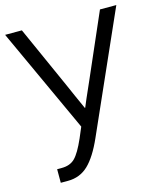

<svg xmlns="http://www.w3.org/2000/svg" viewBox="-115 -813 767 907"><g transform="rotate(-15 268.0 -359.5)"><path d="M-3.9 -731.4H78.1L215.8 -423.8Q221.7 -410.2 240.7 -367.2Q259.8 -324.2 270.5 -300.8H272.5Q280.3 -321.3 324.2 -419.9L460 -731.4H540L282.2 -150.4Q245.1 -66.4 204.1 -27.3Q163.1 11.7 104.5 11.7H69.3V-54.7H91.8Q132.8 -54.7 156.7 -78.6Q180.7 -102.5 209 -167L231.4 -219.7Z"/></g></svg>

Font: Gothic A1
Style: Regular
Weight: 400
Designer: HanYang I&C Co.,Ltd.
Foundry: HanYang I&C Co.,Ltd.
Version: Version 2.50